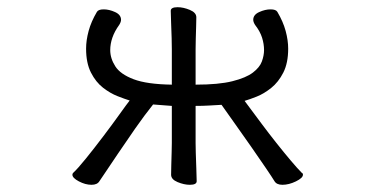

<svg xmlns="http://www.w3.org/2000/svg" viewBox="-20 -503 1040 533"><path d="M457 -209Q443 -210 431 -211Q419 -212 405 -213Q381 -183 355.5 -146.5Q330 -110 307.5 -76.5Q285 -43 270.5 -21.5Q256 0 256 0Q250 10 234 10Q217 10 199 0.5Q181 -9 181 -18Q181 -21 183 -23Q196 -35 219 -63.5Q242 -92 267 -125Q292 -158 312 -186Q332 -214 340 -224Q327 -228 306.5 -236Q286 -244 266 -259.5Q246 -275 232.5 -301.5Q219 -328 219 -368Q219 -391 226 -417Q233 -443 249 -470Q253 -477 268 -477Q283 -477 299.5 -469.5Q316 -462 316 -448Q316 -442 311 -434Q298 -416 292 -398.5Q286 -381 286 -364Q286 -341 300 -319Q314 -297 351 -283Q388 -269 457 -268V-366Q457 -376 456.5 -397Q456 -418 455 -440Q454 -462 454 -473Q454 -483 473 -483Q489 -483 507 -475.5Q525 -468 525 -455Q525 -447 524.5 -430.5Q524 -414 523.5 -396Q523 -378 523 -366V-268Q587 -268 625 -277.5Q663 -287 682 -301.5Q701 -316 707 -332.5Q713 -349 713 -364Q713 -381 707.5 -398.5Q702 -416 688 -434Q683 -442 683 -448Q683 -462 699.5 -469.5Q716 -477 731 -477Q746 -477 750 -470Q766 -443 773 -417Q780 -391 780 -368Q780 -328 766.5 -301.5Q753 -275 733 -259Q713 -243 693 -235Q673 -227 659 -223Q662 -219 675 -201.5Q688 -184 707 -158.5Q726 -133 747 -106.5Q768 -80 787 -57.5Q806 -35 818 -23Q821 -22 821 -18Q821 -9 801.5 0.5Q782 10 764 10Q748 10 742 0Q736 -10 718 -36.5Q700 -63 677 -96Q654 -129 631.5 -160.5Q609 -192 595 -212Q576 -211 559.5 -210Q543 -209 523 -209V-106Q523 -100 523.5 -79Q524 -58 525 -35Q526 -12 526 0Q526 10 507 10Q491 10 473 2.5Q455 -5 455 -18Q455 -26 455.5 -44.5Q456 -63 456.5 -81Q457 -99 457 -106Z"/></svg>

Font: QiushuiShotai
Style: Regular
Weight: 600
Designer: Fontworks Inc.
Foundry: Fontworks Inc.
Version: Version 1.250